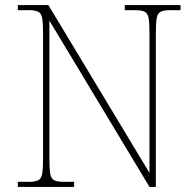

<svg xmlns="http://www.w3.org/2000/svg" viewBox="-20 -734 771 754"><path d="M50 0V-20H93Q118 -20 130 -26Q142 -32 145.5 -51Q149 -70 149 -108V-606Q149 -645 145.5 -663.5Q142 -682 130 -688Q118 -694 93 -694H50V-714H170L567 -55V-606Q567 -645 563.5 -663.5Q560 -682 548 -688Q536 -694 511 -694H470V-714H689V-694H648Q623 -694 611 -688Q599 -682 595.5 -663.5Q592 -645 592 -606V0H567L174 -653V-108Q174 -70 177.5 -51Q181 -32 193 -26Q205 -20 230 -20H271V0Z"/></svg>

Font: Noto Serif Hebrew Thin
Style: Regular
Weight: 250
Version: Version 2.003